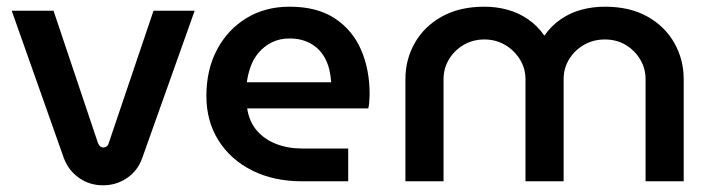

<svg xmlns="http://www.w3.org/2000/svg" viewBox="-20 -542 2133 574"><path d="M288 12Q248 12 216.5 -10Q185 -32 171 -69L15 -510H140L273 -114Q276 -107 280 -104Q284 -101 289 -101Q294 -101 298.5 -104Q303 -107 305 -114L439 -510H562L405 -69Q392 -32 360 -10Q328 12 288 12Z M884 0Q798 0 733.5 -32.5Q669 -65 633 -122.5Q597 -180 597 -255Q597 -334 629 -394Q661 -454 717 -488Q773 -522 846 -522Q928 -522 981 -487Q1034 -452 1059.5 -393Q1085 -334 1085 -261Q1085 -251 1084 -238Q1083 -225 1081 -218H719Q725 -178 748 -151.5Q771 -125 806 -111.5Q841 -98 884 -98H1021V0ZM718 -296H970Q969 -315 964.5 -334Q960 -353 950.5 -370Q941 -387 926.5 -399.5Q912 -412 892 -419.5Q872 -427 846 -427Q816 -427 793 -415.5Q770 -404 754 -385.5Q738 -367 729.5 -343.5Q721 -320 718 -296Z M1192 0V-305Q1192 -364 1220 -413.5Q1248 -463 1301 -492.5Q1354 -522 1428 -522Q1464 -522 1497 -513Q1530 -504 1558.5 -484.5Q1587 -465 1607 -436H1608Q1628 -465 1656.5 -484.5Q1685 -504 1718.5 -513Q1752 -522 1788 -522Q1863 -522 1915.5 -492.5Q1968 -463 1996 -413.5Q2024 -364 2024 -305V0H1910V-305Q1910 -338 1893.5 -365Q1877 -392 1850 -408Q1823 -424 1788 -424Q1754 -424 1726 -408Q1698 -392 1681.5 -365Q1665 -338 1665 -305V0H1551V-305Q1551 -338 1534 -365Q1517 -392 1489.5 -408Q1462 -424 1428 -424Q1394 -424 1366.5 -408Q1339 -392 1322.5 -365Q1306 -338 1306 -305V0Z"/></svg>

Font: MuseoModerno Thin Medium
Style: Regular
Weight: 500
Version: Version 1.003